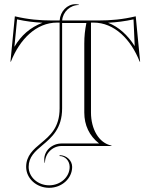

<svg xmlns="http://www.w3.org/2000/svg" viewBox="-20 -698 720 918"><path d="M496.7 -589.2C537.7 -591.3 576.9 -596.3 618.4 -605.3L624.1 -477.2C591.3 -529.3 548.3 -569.3 496.7 -589.2ZM183.3 -589.2C124.2 -566.8 81.1 -529 48.9 -474.2L61.6 -605.3C105.1 -595.8 142 -591.3 183.3 -589.2ZM277 -588H393C386.2 -554 383 -524.7 383 -490V-160C383 -99.2 407 -48.8 453.7 -12H275C229 -12 191.6 22 191.6 63.9C191.6 69 192.1 74.4 193 80H195C195 36 230.8 0 275 0H513V-2C451.7 -14.3 415 -82.2 415 -160V-590H427C526.8 -590 605.8 -510.1 648 -403H650L629 -620C566.3 -605.2 511.5 -600 447 -600H277.2C280.3 -641.2 315 -674 357 -674V-676C352 -677 346 -678 341 -678C300.8 -678 268 -643.3 265.2 -600H233C168.5 -600 113.7 -605.2 51 -620L30 -403H32C74.2 -510.1 153.2 -590 253 -590H265V-180C265 -88 219.3 -49.7 174.9 -12.7C140.4 16 105 46.1 105 100C105 155.2 154.3 200 215 200C275.7 200 325 155.2 325 100C325 69.1 298.1 44 265 44V48C291.5 48 313 71.3 313 100C313 148.6 269.1 188 215 188C160.9 188 117 148.6 117 100C117 52.2 147.8 25.7 182.6 -3.5C226.9 -40.7 277 -82.9 277 -180Z"/></svg>

Font: SortefaxS01
Style: Medium
Weight: 500
Designer: gluk
Foundry: gluk
Version: Version 0.261